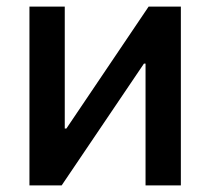

<svg xmlns="http://www.w3.org/2000/svg" viewBox="-20 -559 634 579"><path d="M525.4 0H418.9V-367.2H414.1L166 0H68.8V-539.1H175.3V-171.4H180.2L428.2 -539.1H525.4Z"/></svg>

Font: Inter 18pt Medium
Style: Regular
Weight: 500
Designer: Rasmus Andersson
Foundry: rsms
Version: Version 4.001;git-66647c0bb